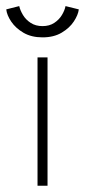

<svg xmlns="http://www.w3.org/2000/svg" viewBox="-61 -594 272 614"><path d="M59 0V-410.5H91V0ZM191 -564Q189 -546.5 175.2 -525.5Q161.5 -504.5 136.2 -489.5Q111 -474.5 75 -474.5Q39.5 -474.5 14.2 -489.2Q-11 -504 -25 -524.8Q-39 -545.5 -41 -564L0.5 -574.5Q3.5 -561 12.5 -546Q21.5 -531 37.2 -520.8Q53 -510.5 75 -510.5Q97 -510.5 112.5 -520.8Q128 -531 137 -546Q146 -561 148.5 -574.5Z"/></svg>

Font: League Spartan Extralight
Style: Regular
Weight: 200
Foundry: The League of Moveable Type
Version: Version 2.300; ttfautohint (v1.8.3)